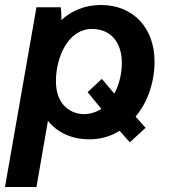

<svg xmlns="http://www.w3.org/2000/svg" viewBox="-36 -549 685 769"><path d="M484 21 547 -37 507 -82C556 -140 583 -221 583 -302C583 -437 498 -529 368 -529C304 -529 251 -506 210 -469C210 -489 209 -509 207 -520H110L-16 200H110L156 -65C193 -19 250 9 322 9C367 9 408 -3 443 -25ZM299 -92C256 -92 188 -121 188 -224C188 -314 233 -433 333 -433C406 -433 452 -381 452 -297C452 -256 442 -211 422 -174L372 -233L315 -180L370 -113C350 -100 326 -92 299 -92Z"/></svg>

Font: Fixel Text 20240404 SemiBold
Style: Italic
Weight: 600
Width: 4
Italic angle: -10°
Designer: AlfaBravo + MacPaw
Foundry: Kyrylo Tkachov, Marchela Mozhyna, Serhii Makarenko, Maria Weinstein, Zakhar Kryvoshyya
Version: Version 1.211;Glyphs 3.2 (3225)